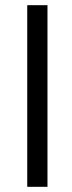

<svg xmlns="http://www.w3.org/2000/svg" viewBox="-20 -720 278 740"><path d="M163 -700V0H85V-700Z"/></svg>

Font: Bebas Neue Regular
Style: Regular
Weight: 400
Designer: Ryoichi Tsunekawa & LGV (GE)
Foundry: Free Software Foundation, Inc.
Version: Version 1.003 August 13, 2016